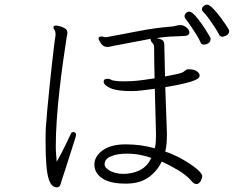

<svg xmlns="http://www.w3.org/2000/svg" viewBox="-20 -803 1040 826"><path d="M955 -651Q952 -650 947 -647.5Q942 -645 937 -645Q926 -645 922 -655Q917 -666 904.5 -685Q892 -704 878 -723.5Q864 -743 854 -752Q849 -757 849 -763Q849 -771 856 -777Q863 -783 871 -783Q880 -783 895.5 -767.5Q911 -752 927 -730.5Q943 -709 954.5 -691.5Q966 -674 966 -670Q966 -658 955 -651ZM875 -616Q872 -615 867.5 -613Q863 -611 858 -611Q846 -611 842 -622Q838 -633 826 -652.5Q814 -672 800.5 -691.5Q787 -711 778 -722Q774 -727 774 -733Q774 -741 780.5 -747Q787 -753 794 -753Q804 -753 819.5 -736Q835 -719 850 -697Q865 -675 875 -658Q885 -641 885 -641Q886 -639 886 -635Q886 -623 875 -616ZM698 -220Q698 -204 696.5 -186Q695 -168 691 -151Q727 -139 763.5 -118.5Q800 -98 825 -77.5Q850 -57 850 -45Q850 -40 848 -34.5Q846 -29 843 -23Q840 -19 835.5 -15Q831 -11 825 -11Q816 -11 805 -23Q783 -49 747 -70.5Q711 -92 676 -108Q655 -65 617.5 -39Q580 -13 521 -13Q453 -13 419.5 -36Q386 -59 386 -95Q386 -130 421.5 -156Q457 -182 521 -182Q586 -182 646 -165Q649 -177 650 -189.5Q651 -202 651 -215V-230L646 -421Q617 -417 590.5 -414Q564 -411 547 -411Q483 -411 454.5 -424Q426 -437 426 -452Q426 -455 428 -459Q432 -464 442 -464Q452 -464 455 -461Q469 -453 515 -453Q523 -453 530.5 -453.5Q538 -454 547 -454Q567 -455 593 -458.5Q619 -462 645 -466Q644 -510 643.5 -546Q643 -582 643 -599Q643 -612 635.5 -618.5Q628 -625 628 -634V-636Q588 -629 549 -621Q510 -613 470 -606Q463 -605 456 -603Q449 -601 442 -601Q424 -601 414 -616.5Q404 -632 404 -637Q404 -646 416 -646Q421 -646 425.5 -644.5Q430 -643 436 -643Q438 -643 440 -643.5Q442 -644 443 -644Q508 -656 580.5 -670Q653 -684 721 -689Q730 -690 738 -692.5Q746 -695 755 -695H760Q770 -694 781 -685.5Q792 -677 794 -669Q795 -667 795 -664Q795 -648 768 -648Q731 -647 708.5 -645.5Q686 -644 653 -639Q674 -635 680.5 -629Q687 -623 687 -606Q687 -599 688 -561.5Q689 -524 690 -474Q717 -479 737.5 -483.5Q758 -488 764 -491Q772 -495 776.5 -499.5Q781 -504 788 -505H793Q816 -505 827.5 -496Q839 -487 839 -477Q839 -474 835.5 -469Q832 -464 818.5 -458Q805 -452 775 -444.5Q745 -437 691 -428Q693 -371 695 -316.5Q697 -262 698 -233ZM219 -657Q219 -668 214.5 -674Q210 -680 210 -686V-688Q213 -693 220 -693Q226 -693 238 -690Q250 -687 260 -680.5Q270 -674 270 -662Q270 -658 269 -653.5Q268 -649 267 -644Q259 -594 250.5 -532.5Q242 -471 235 -407Q228 -343 224 -283.5Q220 -224 220 -176Q220 -156 221.5 -138.5Q223 -121 224 -107Q247 -148 262.5 -180.5Q278 -213 284 -226Q287 -235 296 -235Q298 -235 298.5 -234.5Q299 -234 300 -234Q307 -231 307 -224Q307 -222 306.5 -219Q306 -216 305 -212Q302 -203 295 -181Q288 -159 279.5 -132Q271 -105 262.5 -79Q254 -53 248 -34.5Q242 -16 241 -12Q237 3 225 3Q215 3 206 -4Q197 -11 190 -31.5Q183 -52 179.5 -92Q176 -132 176 -199Q176 -219 176.5 -233.5Q177 -248 177 -252Q179 -283 183.5 -331.5Q188 -380 193.5 -434Q199 -488 204.5 -536.5Q210 -585 214 -617Q218 -649 219 -652ZM631 -124Q607 -132 581.5 -137Q556 -142 524 -142Q485 -142 457.5 -130.5Q430 -119 430 -97Q430 -80 454.5 -67.5Q479 -55 511 -55Q550 -55 582 -71Q614 -87 631 -124Z"/></svg>

Font: Moon Stars Kai T Light
Style: Regular
Weight: 300
Designer: GuiWonder
Version: Version 1.101